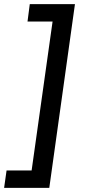

<svg xmlns="http://www.w3.org/2000/svg" viewBox="-43 -765 412 935"><path d="M-23 150H197L322 -745H102L91 -660H213L111 65H-11Z"/></svg>

Font: Mluvka Medium
Style: Italic
Weight: 500
Italic angle: -8°
Designer: Modified by Jiří Krblich, Original typeface by Gumpita Rahayu
Foundry: Gumpita Rahayu & Jiří Krblich
Version: Version 2.000;Glyphs 3.1.1 (3134)